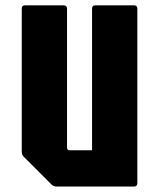

<svg xmlns="http://www.w3.org/2000/svg" viewBox="-20 -686 585 706"><path d="M188.5 0Q176.5 0 168.5 -8.5L68.5 -108.5Q60 -116.5 60 -128.5V-654Q60 -666.5 72.5 -666.5H214Q226.5 -666.5 226.5 -654V-143.5Q226.5 -133.5 236.5 -133.5H318.5V-654Q318.5 -666.5 331 -666.5H472.5Q485 -666.5 485 -654V-12.5Q485 0 472.5 0Z"/></svg>

Font: Jaro
Style: Regular
Weight: 400
Designer: Agyei Archer, Celine Hurka, Mirko Velimirović
Version: Version 1.000